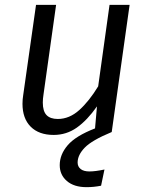

<svg xmlns="http://www.w3.org/2000/svg" viewBox="-20 -546 616 794"><path d="M301 126Q301 143 313.5 153Q326 163 350 163Q374 163 412 155L398 222Q368 228 338 228Q286 228 256.5 202.5Q227 177 227 137Q227 93 260 54.5Q293 16 373 -15L381 -106Q341 -49 298 -18.5Q255 12 202 12Q141 12 107 -22Q73 -56 73 -117Q73 -135 76 -153L129 -526H212L160 -156Q157 -137 157 -122Q157 -86 172.5 -70Q188 -54 219 -54Q267 -54 308 -91Q349 -128 386 -189L433 -526H516L442 0Q360 34 330.5 64.5Q301 95 301 126Z"/></svg>

Font: Fira Sans Book
Style: Italic
Weight: 350
Italic angle: -8°
Designer: bBox Type GmbH & Carrois Corporate GbR & Edenspiekermann AG
Foundry: bBox Type GmbH & Carrois Corporate GbR & Edenspiekermann AG
Version: Version 4.301